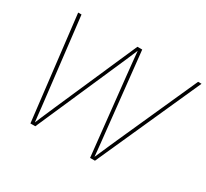

<svg xmlns="http://www.w3.org/2000/svg" viewBox="-145 -947 1250 1165"><g transform="rotate(30 480.0 -364.0)"><path d="M181.6 0 96.2 -727.5H119.6L184.6 -171.9Q188 -144.5 190.9 -117.2Q193.8 -89.8 196.8 -62.5Q199.7 -35.2 203.1 -7.8H197.3Q208.5 -35.2 220.2 -62.5Q231.9 -89.8 243.9 -117.2Q255.9 -144.5 267.6 -171.9L511.2 -727.5H544.9L604 -171.9Q606.9 -144.5 609.9 -117.2Q612.8 -89.8 615.5 -62.5Q618.2 -35.2 620.6 -7.8H614.7Q627 -35.2 638.9 -62.5Q650.9 -89.8 662.8 -117.2Q674.8 -144.5 687 -171.9L936.5 -727.5H960.4L633.8 0H599.6L542 -539.1Q537.1 -584 532.7 -628.9Q528.3 -673.8 523.9 -718.8H529.8Q510.7 -673.8 491.5 -628.9Q472.2 -584 452.1 -539.1L215.8 0Z"/></g></svg>

Font: Inter 24pt Thin
Style: Italic
Weight: 250
Italic angle: -9.3988°
Version: Version 4.001;git-66647c0bb